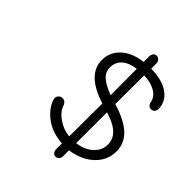

<svg xmlns="http://www.w3.org/2000/svg" viewBox="-222 -883 1104 1104"><g transform="rotate(45 329.5 -331.0)"><path d="M639 -188C639 -232.7 622.7 -270.3 590 -301C557.3 -331.7 507.7 -357 441 -377L442 -611C479.3 -610.3 511 -602 537 -586C561 -570.7 574.7 -551 578 -527C579.3 -519.7 582.7 -513.7 588 -509C593.3 -503.7 599.7 -501 607 -501C615.7 -501 623 -504 629 -510C634.3 -516.7 637 -524 637 -532C637 -572 620 -604.3 586 -629C551.3 -653.7 503.7 -666.3 443 -667V-711C443 -718.3 440 -725.7 434 -733C428 -739 421 -742 413 -742C404.3 -742 397.7 -739 393 -733C387.7 -725.7 385 -718.3 385 -711V-664C329 -656.7 285.7 -638.7 255 -610C223 -580.7 207 -544.7 207 -502C207 -422.7 266.7 -364.3 386 -327L385 -58C349.7 -62 318.3 -73.7 291 -93C263 -112.3 244.7 -135.3 236 -162C229.3 -178.7 218.3 -187 203 -187C193.7 -187 186 -184 180 -178C173.3 -171.3 170 -163.7 170 -155C170 -152.3 171.7 -145.3 175 -134C191 -96.7 217 -66 253 -42C289 -17.3 332.7 -3.3 384 0V48C384 56 386.7 63.3 392 70C396.7 76.7 403.3 80 412 80C420 80 427 76.7 433 70C438.3 63.3 441 56 441 48V-1C475.7 -5 509 -15.7 541 -33C571 -49.7 595 -71.7 613 -99C630.3 -126.3 639 -156 639 -188ZM270 -505C270 -533 280 -556 300 -574C319.3 -591.3 347.7 -602.7 385 -608L386 -394C346.7 -408.7 317.3 -424.7 298 -442C279.3 -458.7 270 -479.7 270 -505ZM441 -59V-310C489 -295.3 523.7 -277.3 545 -256C565.7 -235.3 576 -211 576 -183C576 -151 563.7 -123.7 539 -101C514.3 -78.3 481.7 -64.3 441 -59Z"/></g></svg>

Font: naYanakamik
Style: Regular
Weight: 500
Designer: Nagarjuna G.,Vikas B.,Ruchir J.,Tushar G.,Vinay J.
Foundry: gnowledge lab
Version: 1.1